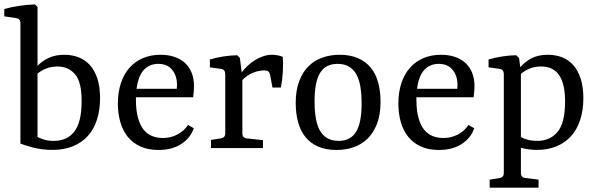

<svg xmlns="http://www.w3.org/2000/svg" viewBox="-25 -674 2717 874"><path d="M213.5 8.4Q166.9 8.4 127.1 -2Q87.3 -12.4 68 -20.4V-569.8Q68 -579.3 62.9 -584.7Q57.8 -590.2 48.4 -591.6L-5.5 -599.6V-633.1Q26.2 -642.2 64.4 -647.6Q102.5 -653.1 134.2 -653.8L145.8 -642.5V-374.5Q167.6 -397.1 198 -410.9Q228.4 -424.7 268.4 -424.7Q302.2 -424.7 332 -413.5Q361.8 -402.2 383.6 -378.4Q405.5 -354.5 418 -317.1Q430.5 -279.6 430.5 -227.3Q430.5 -173.1 416.4 -129.3Q402.2 -85.5 374.9 -55.1Q347.6 -24.7 306.9 -8.2Q266.2 8.4 213.5 8.4ZM219.3 -32.7Q280.4 -32.7 312.9 -74.4Q345.5 -116 346.5 -206.5Q348 -297.8 317.8 -334.5Q287.6 -371.3 236.7 -371.3Q209.5 -371.3 186.9 -362.7Q164.4 -354.2 145.8 -338.9V-50.5Q159.6 -43.3 177.5 -38Q195.3 -32.7 219.3 -32.7Z M695.3 -383.3Q656 -383.3 630.2 -356.2Q604.4 -329.1 596.7 -269.8H779.6Q780 -273.8 780.4 -278Q780.7 -282.2 780.7 -286.9Q780.7 -329.5 758.5 -356.4Q736.4 -383.3 695.3 -383.3ZM857.1 -90.2Q842.5 -46.2 800.4 -18.7Q758.2 8.7 695.6 8.7Q649.1 8.7 614.4 -7.1Q579.6 -22.9 556.9 -50.9Q534.2 -78.9 522.9 -117.8Q511.6 -156.7 511.6 -202.5Q511.6 -254.5 525.5 -296Q539.3 -337.5 564.7 -366Q590.2 -394.5 626.2 -409.6Q662.2 -424.7 706.2 -424.7Q740 -424.7 768 -415.5Q796 -406.2 816 -388.4Q836 -370.5 847.1 -343.6Q858.2 -316.7 858.2 -281.5Q858.2 -271.3 857.1 -256.9Q856 -242.5 854.2 -231.3H593.8Q593.8 -228.7 593.8 -225.8Q593.8 -222.9 593.8 -220Q593.8 -170.9 603.3 -137.3Q612.7 -103.6 629.1 -83.5Q645.5 -63.3 668 -54.5Q690.5 -45.8 716.7 -45.8Q752.4 -45.8 782.7 -61.8Q813.1 -77.8 830.9 -105.1Z M1172 -36V0H935.6V-37.1L980.4 -44Q989.8 -45.5 995.1 -51.1Q1000.4 -56.7 1000.4 -66.2V-335.6Q1000.4 -346.5 995.8 -352.7Q991.3 -358.9 980.7 -360.4L930.5 -367.6V-403.3Q959.3 -412 992.7 -417.1Q1026.2 -422.2 1054.5 -422.5L1066.9 -410.9L1075.3 -344.4Q1086.5 -360 1102.2 -374.5Q1117.8 -389.1 1135.6 -400.2Q1153.5 -411.3 1173.3 -418Q1193.1 -424.7 1212.7 -424.7Q1224 -424.7 1238.5 -422.2Q1253.1 -419.6 1262.2 -414.9Q1264.7 -384.4 1262.4 -345.8Q1260 -307.3 1253.5 -275.6H1215.3L1204.7 -332Q1202.2 -344 1196.5 -348.7Q1190.9 -353.5 1180 -353.5Q1154.5 -353.8 1127.8 -343.3Q1101.1 -332.7 1078.2 -309.8V-66.2Q1078.2 -56.4 1083.5 -50.7Q1088.7 -45.1 1098.5 -44Z M1321.1 -205.5Q1321.1 -262.5 1336.9 -304.4Q1352.7 -346.2 1379.6 -372.7Q1406.5 -399.3 1443.1 -412Q1479.6 -424.7 1520.7 -424.7Q1569.1 -424.7 1604.5 -409.3Q1640 -393.8 1662.7 -366Q1685.5 -338.2 1696.4 -298.4Q1707.3 -258.5 1707.3 -210.2Q1707.3 -153.1 1691.5 -111.5Q1675.6 -69.8 1648.7 -43.3Q1621.8 -16.7 1585.1 -4Q1548.4 8.7 1507.3 8.7Q1458.9 8.7 1423.5 -6.7Q1388 -22.2 1365.5 -50Q1342.9 -77.8 1332 -117.6Q1321.1 -157.5 1321.1 -205.5ZM1621.1 -202.9Q1621.1 -244 1615.8 -277.5Q1610.5 -310.9 1597.8 -334.4Q1585.1 -357.8 1564 -370.5Q1542.9 -383.3 1511.3 -383.3Q1458.2 -383.3 1432.5 -342.9Q1406.9 -302.5 1406.9 -213.1Q1406.9 -172.4 1412.2 -138.9Q1417.5 -105.5 1430 -82Q1442.5 -58.5 1463.8 -45.6Q1485.1 -32.7 1517.1 -32.7Q1569.8 -32.7 1595.5 -73.3Q1621.1 -113.8 1621.1 -202.9Z M1972 -383.3Q1932.7 -383.3 1906.9 -356.2Q1881.1 -329.1 1873.5 -269.8H2056.4Q2056.7 -273.8 2057.1 -278Q2057.5 -282.2 2057.5 -286.9Q2057.5 -329.5 2035.3 -356.4Q2013.1 -383.3 1972 -383.3ZM2133.8 -90.2Q2119.3 -46.2 2077.1 -18.7Q2034.9 8.7 1972.4 8.7Q1925.8 8.7 1891.1 -7.1Q1856.4 -22.9 1833.6 -50.9Q1810.9 -78.9 1799.6 -117.8Q1788.4 -156.7 1788.4 -202.5Q1788.4 -254.5 1802.2 -296Q1816 -337.5 1841.5 -366Q1866.9 -394.5 1902.9 -409.6Q1938.9 -424.7 1982.9 -424.7Q2016.7 -424.7 2044.7 -415.5Q2072.7 -406.2 2092.7 -388.4Q2112.7 -370.5 2123.8 -343.6Q2134.9 -316.7 2134.9 -281.5Q2134.9 -271.3 2133.8 -256.9Q2132.7 -242.5 2130.9 -231.3H1870.5Q1870.5 -228.7 1870.5 -225.8Q1870.5 -222.9 1870.5 -220Q1870.5 -170.9 1880 -137.3Q1889.5 -103.6 1905.8 -83.5Q1922.2 -63.3 1944.7 -54.5Q1967.3 -45.8 1993.5 -45.8Q2029.1 -45.8 2059.5 -61.8Q2089.8 -77.8 2107.6 -105.1Z M2420.7 -32.7Q2477.1 -32.7 2511.6 -71.8Q2546.2 -110.9 2547.3 -207.3Q2548 -289.1 2521.3 -330.2Q2494.5 -371.3 2438.5 -371.3Q2408 -371.3 2384.4 -361.1Q2360.7 -350.9 2346.2 -337.5V-50.5Q2358.9 -42.5 2378.4 -37.6Q2397.8 -32.7 2420.7 -32.7ZM2426.5 143.6V180.4H2204V143.6L2249.1 136.4Q2258.5 134.9 2263.5 129.3Q2268.4 123.6 2268.4 114.2V-337.1Q2268.4 -346.5 2263.8 -352.7Q2259.3 -358.9 2250.2 -360.4L2198.9 -367.6V-403.3Q2229.1 -412 2261.6 -417.1Q2294.2 -422.2 2324.7 -422.5L2337.8 -409.8L2343.3 -368Q2363.3 -392 2394 -408.4Q2424.7 -424.7 2469.1 -424.7Q2503.6 -424.7 2533.3 -413.3Q2562.9 -401.8 2584.4 -377.8Q2605.8 -353.8 2618.2 -316.2Q2630.5 -278.5 2630.5 -226.9Q2630.5 -172 2616 -128.2Q2601.5 -84.4 2574.4 -54.2Q2547.3 -24 2507.8 -7.8Q2468.4 8.4 2418.9 8.4Q2402.2 8.4 2382.7 6Q2363.3 3.6 2346.2 -1.5V114.5Q2346.2 124 2351.3 129.6Q2356.4 135.3 2366.2 136.4Z"/></svg>

Font: Rasa
Style: Regular
Weight: 400
Version: Version 1.000;PS 1.000;hotconv 1.0.88;makeotf.lib2.5.647800;